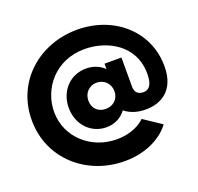

<svg xmlns="http://www.w3.org/2000/svg" viewBox="-133 -690 1103 1068"><g transform="rotate(-20 418.0 -156.0)"><path d="M20 -156.4C20 72.7 205.9 233.6 430 233.6C569.5 233.6 660.9 171.4 701.8 115L596.8 45C568.6 73.2 510.9 104.5 430.9 104.5C275.5 104.5 152.7 -9.5 152.7 -157.3C152.7 -293.6 255.5 -429.1 430.5 -429.1C560.9 -429.1 712.7 -353.6 712.7 -180.5C712.7 -110.9 687.7 -91.4 658.2 -91.4C613.2 -91.4 608.2 -123.2 608.2 -143.6V-314.5H508.2V-282.3C483.2 -308.2 444.1 -324.5 401.4 -324.5C304.1 -324.5 236.8 -247.7 236.8 -151.4C236.8 -52.7 306.4 21.8 398.6 21.8C452.3 21.8 490.5 -3.6 515 -35.9C546.4 -10 587.3 3.6 637.7 3.6C724.1 3.6 816.8 -40.5 816.8 -187.7C816.8 -396.8 645 -544.5 428.6 -544.5C204.5 -544.5 20 -385.9 20 -156.4ZM430 -230.5C472.7 -230.5 507.7 -198.6 507.7 -151.8C507.7 -107.3 475 -75.5 429.1 -75.5C384.5 -75.5 353.2 -105.9 353.2 -151.4C353.2 -198.6 387.7 -230.5 430 -230.5Z"/></g></svg>

Font: Spartan MB ExtBd
Style: Regular
Weight: 800
Designer: Matt Bailey, Mirko Velimirovic
Foundry: Matt Bailey
Version: Version 1.005